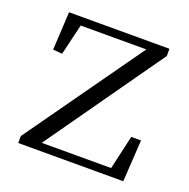

<svg xmlns="http://www.w3.org/2000/svg" viewBox="-98 -607 691 701"><g transform="rotate(20 247.0 -256.0)"><path d="M44 0V-27L380 -500V-473L372 -481H238H87L116 -500L83 -361L47 -364L55 -512H445V-484L111 -11L117 -51L118 -30H258H415L390 -13L424 -162H462L452 0Z"/></g></svg>

Font: Noto Serif KR ExtraLight Light
Style: Regular
Weight: 300
Version: Version 2.003-H1;hotconv 1.1.1;makeotfexe 2.6.0